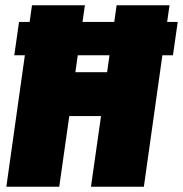

<svg xmlns="http://www.w3.org/2000/svg" viewBox="-20 -706 692 726"><path d="M4 0 74 -497H34L52 -623H92L101 -686H301L292 -623H412L421 -686H621L612 -623H652L634 -497H594L524 0H324L362 -267H242L204 0ZM274 -497 265 -433H385L394 -497Z"/></svg>

Font: Chivo Mono Medium Black
Style: Italic
Weight: 900
Italic angle: -8.05°
Monospace: yes
Version: Version 1.008